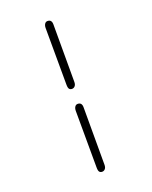

<svg xmlns="http://www.w3.org/2000/svg" viewBox="-158 -874 816 1032"><g transform="rotate(-20 250.0 -358.0)"><path d="M268 -432Q268 -417 261 -409Q254 -401 244 -401Q234 -401 228.5 -407.5Q223 -414 223 -433L222 -757Q222 -771 228 -780Q234 -789 244 -789Q268 -789 268 -761ZM268 42Q268 57 261 65Q254 73 244 73Q234 73 228.5 66.5Q223 60 223 41L222 -283Q222 -297 228 -306Q234 -315 244 -315Q268 -315 268 -287Z"/></g></svg>

Font: Yomogi
Style: Regular
Weight: 400
Designer: satsuyako
Foundry: satsuyako
Version: Version 3.100